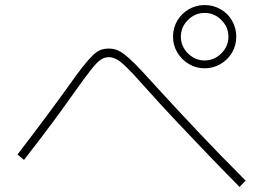

<svg xmlns="http://www.w3.org/2000/svg" viewBox="-20 -781 1040 759"><path d="M789 -511Q755 -511 726.5 -528Q698 -545 681 -573.5Q664 -602 664 -636Q664 -671 681 -699.5Q698 -728 726.5 -744.5Q755 -761 789 -761Q823 -761 852 -744.5Q881 -728 897.5 -699Q914 -670 914 -636Q914 -602 897.5 -573.5Q881 -545 852 -528Q823 -511 789 -511ZM789 -542Q827 -542 855 -570Q883 -598 883 -636Q883 -674 855 -702Q827 -730 789 -730Q751 -730 723 -702Q695 -674 695 -636Q695 -598 723 -570Q751 -542 789 -542ZM927 -42Q858 -112 795.5 -177Q733 -242 672.5 -306.5Q612 -371 551 -439Q508 -488 482.5 -513Q457 -538 441 -546.5Q425 -555 410 -555Q394 -555 379 -545.5Q364 -536 341 -507Q318 -478 276 -419Q239 -366 190.5 -300.5Q142 -235 75 -149L49 -170Q115 -256 164 -322Q213 -388 251 -441Q284 -488 307 -517Q330 -546 346.5 -562Q363 -578 377.5 -583.5Q392 -589 410 -589Q426 -589 440.5 -584Q455 -579 472.5 -565.5Q490 -552 514.5 -527.5Q539 -503 574 -464Q668 -361 758.5 -265Q849 -169 951 -67Z"/></svg>

Font: M PLUS 1 ExtraLight
Style: Regular
Weight: 250
Version: Version 1.001